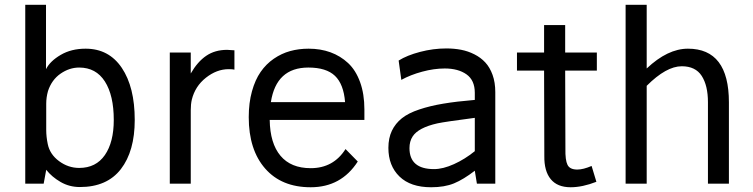

<svg xmlns="http://www.w3.org/2000/svg" viewBox="-20 -770 3157 805"><path d="M338.9 -565.9Q436.5 -565.9 490.7 -485.4Q544.9 -404.8 544.9 -267.1Q544.9 -136.2 486.8 -61Q428.7 14.2 314.9 14.2Q270.5 14.2 233.9 -7.1Q197.3 -28.3 173.8 -58.1L163.1 0H85.9V-750H172.9V-480Q189.9 -513.7 234.4 -539.8Q278.8 -565.9 338.9 -565.9ZM312 -65.9Q382.3 -65.9 419.7 -119.9Q457 -173.8 457 -267.1Q457 -370.1 419.7 -428.5Q382.3 -486.8 312 -486.8Q271 -486.8 233.9 -461.2Q196.8 -435.5 181.2 -388.2Q173.8 -361.8 173.8 -335V-225.1Q173.8 -196.8 180.2 -166Q189 -123 227.5 -94.5Q266.1 -65.9 312 -65.9Z M932.1 -561Q940.4 -561 962.9 -559.1V-478Q955.1 -480 939 -480Q888.7 -480 843.3 -444.1Q797.9 -408.2 784.2 -352.1Q779.8 -333 779.8 -308.1V0H691.9V-549.8H779.8V-461.9Q808.1 -511.2 844.7 -536.1Q881.3 -561 932.1 -561Z M1507.8 -311V-267.1H1110.8Q1112.3 -168.9 1156 -116.9Q1199.7 -64.9 1282.7 -64.9Q1377.9 -64.9 1428.7 -145L1480 -92.8Q1410.6 15.1 1282.7 15.1Q1160.2 15.1 1091.6 -63.5Q1022.9 -142.1 1022.9 -278.8Q1022.9 -338.9 1036.4 -387.2Q1049.8 -435.5 1072.8 -468.5Q1095.7 -501.5 1127.9 -523.7Q1160.2 -545.9 1196.5 -555.9Q1232.9 -565.9 1273.9 -565.9Q1323.7 -565.9 1365.5 -550.8Q1407.2 -535.6 1439.5 -505.6Q1471.7 -475.6 1489.7 -425.8Q1507.8 -376 1507.8 -311ZM1272.9 -486.8Q1138.2 -486.8 1115.7 -341.8H1426.8Q1420.9 -417 1384.5 -451.9Q1348.1 -486.8 1272.9 -486.8Z M1851.6 -566.9Q1884.3 -566.9 1913.3 -561.3Q1942.4 -555.7 1969 -542.2Q1995.6 -528.8 2014.6 -508.3Q2033.7 -487.8 2045.2 -456.1Q2056.6 -424.3 2056.6 -383.8V0H1979.5L1970.7 -54.2Q1923.3 -17.6 1883.5 -1.2Q1843.8 15.1 1787.6 15.1Q1701.2 15.1 1654.8 -30Q1608.4 -75.2 1608.4 -149.9Q1608.4 -190.9 1623 -221.7Q1637.7 -252.4 1665 -274.2Q1692.4 -295.9 1737.8 -311Q1783.2 -326.2 1838.6 -335.4Q1894 -344.7 1970.7 -351.1V-380.9Q1970.7 -433.6 1935.8 -458.3Q1900.9 -482.9 1844.7 -482.9Q1799.8 -482.9 1750.2 -469.5Q1700.7 -456.1 1662.6 -435.1L1651.4 -516.1Q1686.5 -538.1 1741.5 -552.5Q1796.4 -566.9 1851.6 -566.9ZM1696.8 -148.9Q1696.8 -61 1799.8 -61Q1837.4 -61 1883.3 -81.8Q1929.2 -102.5 1970.7 -136.2V-275.9Q1847.2 -259.8 1814.5 -252.9Q1733.9 -234.9 1710 -197.8Q1696.8 -177.7 1696.8 -148.9Z M2482.4 -549.8V-474.1H2349.6L2350.6 -147Q2349.6 -98.6 2359.4 -78.9Q2369.1 -59.1 2400.4 -59.1Q2425.3 -59.1 2460.4 -74.2L2480.5 -7.8Q2421.9 15.1 2372.6 15.1Q2316.9 15.1 2289.1 -18.8Q2261.2 -52.7 2262.2 -116.2L2261.2 -474.1H2147.5V-549.8H2261.2V-665H2349.6V-549.8Z M2864.3 -565.9Q3036.1 -565.9 3036.1 -340.8V0H2948.2V-341.8Q2948.2 -411.1 2922.1 -451.7Q2896 -492.2 2838.4 -492.2Q2773.4 -492.2 2691.4 -410.2V0H2603V-750H2691.4V-482.9Q2779.3 -565.9 2864.3 -565.9Z"/></svg>

Font: Stilu
Style: Regular
Weight: 400
Designer: Genilson Lima Santos
Foundry: Genilson Lima Santos
Version: Version 1.200;PS 001.200;hotconv 1.0.88;makeotf.lib2.5.64775